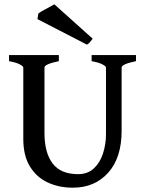

<svg xmlns="http://www.w3.org/2000/svg" viewBox="-20 -847 672 881"><path d="M604 -566.4Q538.1 -552.7 538.1 -537.1V-247.1Q538.1 -123.5 476.6 -54.7Q415 14.2 314.5 14.2Q250 14.2 198.7 -9.8Q147.5 -33.7 117.2 -83.3Q86.9 -132.8 86.9 -209.5V-537.1Q86.9 -543 71 -551.5Q55.2 -560.1 21.5 -566.4V-594.2H250V-566.4Q184.1 -552.7 184.1 -537.1V-236.8Q184.1 -146.5 221.2 -97.2Q258.3 -47.9 338.4 -47.9Q382.3 -47.9 410.6 -74.2Q439 -100.6 452.6 -142.8Q466.3 -185.1 466.3 -231.4V-537.1Q466.3 -543 450.2 -551.5Q434.1 -560.1 400.4 -566.4V-594.2H604ZM405.3 -669.4Q399.4 -661.1 392.8 -653.6Q386.2 -646 378.9 -642.1L151.9 -759.3L155.8 -784.7Q160.6 -789.1 176 -797.9Q191.4 -806.6 207.3 -814.9Q223.1 -823.2 229.5 -827.1Z"/></svg>

Font: Namdhinggo Medium
Style: Regular
Weight: 500
Designer: Victor Gaultney
Foundry: SIL International
Version: Version 3.001